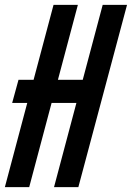

<svg xmlns="http://www.w3.org/2000/svg" viewBox="-62 -769 542 789"><path d="M360 -749H460L260 0H160L252 -346H150L58 0H-42L50 -346H-12L14 -441H76L158 -749H258L176 -441H278Z"/></svg>

Font: Air America
Style: Regular
Weight: 400
Designer: William G. Sherman
Foundry: Aaron Bell – Saja Typeworks
Version: Version 1.100;PS 001.100;hotconv 1.0.88;makeotf.lib2.5.64775